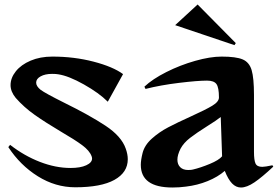

<svg xmlns="http://www.w3.org/2000/svg" viewBox="-20 -822 1237 855"><path d="M17 -167 25 -177Q88 -128 158 -101Q228 -74 294 -74Q338 -74 364 -86Q390 -98 390 -116Q390 -120 388 -126Q379 -151 346 -175.5Q313 -200 251 -236Q182 -277 134.5 -310.5Q87 -344 50 -386Q27 -414 27 -443Q27 -475 50.5 -504.5Q74 -534 116.5 -552Q159 -570 213 -570Q310 -570 396.5 -547.5Q483 -525 528 -492L460 -369Q421 -408 353.5 -446Q286 -484 240 -491Q230 -493 212 -493Q181 -493 161 -482Q141 -471 141 -454Q141 -438 161 -422Q181 -407 265 -365Q379 -309 450 -262Q521 -215 540 -160Q549 -135 549 -113Q549 -54 489.5 -21Q430 12 315 12Q227 12 148.5 -37Q70 -86 17 -167Z M607 -88Q607 -109 615 -141Q624 -176 656.5 -205Q689 -234 729 -255Q769 -276 831 -304Q895 -333 925 -351Q955 -369 955 -388Q955 -432 944 -447.5Q933 -463 902 -463Q860 -463 777.5 -453Q695 -443 628 -426L623 -436Q659 -470 720.5 -501Q782 -532 849 -551Q916 -570 967 -570Q1031 -570 1060.5 -557.5Q1090 -545 1100.5 -510Q1111 -475 1111 -399V-146Q1111 -108 1118 -93.5Q1125 -79 1148 -79Q1160 -79 1193 -86L1197 -80Q1147 -33 1113 -10Q1079 13 1053 13Q1031 13 1013.5 -5Q996 -23 981 -61Q950 -34 904.5 -15.5Q859 3 808 9Q779 13 748 13Q607 13 607 -88ZM818 -65Q832 -65 839 -67Q873 -75 914 -92Q955 -109 969 -126L963 -301Q946 -287 901 -259Q855 -230 826.5 -208Q798 -186 784 -160Q770 -132 770 -111Q770 -90 782.5 -77.5Q795 -65 818 -65ZM760 -710 860 -802 1030 -630 1024 -621Z"/></svg>

Font: Tiejili SC
Style: Regular
Weight: 400
Designer: Buernia
Foundry: Ershou Xiaoxi Press
Version: Version 1.100